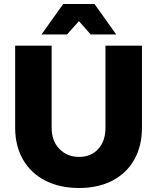

<svg xmlns="http://www.w3.org/2000/svg" viewBox="-20 -930 789 963"><path d="M377 -143Q436 -143 472.5 -182.5Q509 -222 509 -289V-701H692V-289Q692 -198 653.5 -129.5Q615 -61 543.5 -24Q472 13 376 13Q280 13 207.5 -24Q135 -61 95.5 -129.5Q56 -198 56 -289V-701H239V-289Q239 -223 278 -183Q317 -143 377 -143ZM563 -757H435L376 -824L316 -757H188L297 -910H454Z"/></svg>

Font: Montserrat V1
Style: Bold
Weight: 700
Designer: Julieta Ulanovsky
Foundry: Julieta Ulanovsky
Version: Version 6.001